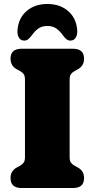

<svg xmlns="http://www.w3.org/2000/svg" viewBox="-20 -945 476 965"><path d="M330 -155Q330 -137 336.2 -128Q342.5 -119 355 -112L370.5 -103.5Q402.5 -86.5 402.5 -50Q402.5 0 347 0H88.5Q33 0 33 -50Q33 -86.5 65 -103.5L80.5 -112Q93 -119 99.2 -128Q105.5 -137 105.5 -155V-545Q105.5 -563 99.2 -572Q93 -581 80.5 -588L65 -596.5Q33 -613.5 33 -650Q33 -700 88.5 -700H347Q402.5 -700 402.5 -650Q402.5 -613.5 370.5 -596.5L355 -588Q342.5 -581 336.2 -572Q330 -563 330 -545ZM218 -814.5Q192.5 -814.5 174.8 -803Q157 -791.5 141 -769Q131 -755.5 122.2 -748.2Q113.5 -741 102 -741Q84 -741 75 -756Q66 -771 68 -795.5Q73.5 -855.5 114.5 -890.2Q155.5 -925 218 -925Q280.5 -925 321.5 -890.2Q362.5 -855.5 368 -795.5Q370 -771 360.8 -756Q351.5 -741 333.5 -741Q322.5 -741 313.5 -748.2Q304.5 -755.5 295 -769Q279 -791.5 261.2 -803Q243.5 -814.5 218 -814.5Z"/></svg>

Font: Fraunces 72pt SuperSoft Black
Style: Regular
Weight: 900
Version: Version 1.000;[0bf87f6ff]